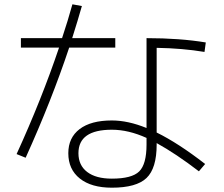

<svg xmlns="http://www.w3.org/2000/svg" viewBox="-20 -834 1040 891"><path d="M929 -593Q827 -610 707 -612V-219Q807 -170 932 -73L903 -39Q796 -121 707 -170V-163Q707 -53 660 -8Q613 37 499 37Q404 37 350.5 -5.5Q297 -48 297 -123Q297 -195 349.5 -235Q402 -275 499 -275Q574 -275 660 -240V-657Q815 -657 935 -637ZM77 -613V-657H268Q295 -738 316 -814L360 -806Q341 -739 315 -657H515V-613H301Q219 -367 99 -102L57 -119Q173 -373 254 -613ZM660 -194Q576 -232 499 -232Q344 -232 344 -123Q344 -67 384.5 -36Q425 -5 499 -5Q592 -5 626 -38.5Q660 -72 660 -163Z"/></svg>

Font: M PLUS 1p Light
Style: Regular
Weight: 300
Version: Version 1.061